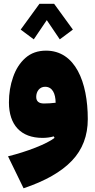

<svg xmlns="http://www.w3.org/2000/svg" viewBox="-20 -745 512 1038"><path d="M91.8 -585 162.6 -532.2 232.9 -636.2 303.2 -532.2 374 -585 272.5 -724.6H193.4ZM274.9 0.5C233.4 33.2 125 75.2 23.4 100.1L107.4 272.9C225.1 233.4 312 183.6 369.1 123.5C426.3 63.5 454.6 -11.7 454.6 -101.1C454.6 -302.2 386.7 -471.2 229 -471.2C184.1 -471.2 147 -458 117.2 -431.6C87.4 -405.3 65.4 -370.6 50.8 -328.1C35.6 -285.6 28.3 -239.7 28.3 -191.4C28.3 -69.8 92.3 0.5 210 0.5C229 0.5 252.4 -2 270.5 -7.8ZM280.8 -189.5C259.8 -187 238.8 -185.5 217.8 -185.5C189.9 -185.5 175.8 -197.3 175.8 -221.2C175.8 -251 194.3 -275.9 223.6 -275.9C263.2 -275.9 280.3 -239.7 280.8 -189.5Z"/></svg>

Font: Estedad Black
Style: Regular
Weight: 900
Designer: Amin Abedi
Version: Version 7.3